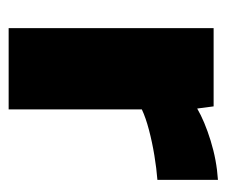

<svg xmlns="http://www.w3.org/2000/svg" viewBox="-60 -464 524 444"><g transform="rotate(90 202.0 -242.0)"><path d="M45 0V-474H226L231 -436Q260 -453 305 -467Q350 -481 396 -484V-344Q370 -342 339.5 -337Q309 -332 280.5 -324.5Q252 -317 233 -308V0Z"/></g></svg>

Font: Kanit
Style: Bold
Weight: 700
Designer: Katatrad Team
Foundry: CadsonDemak
Version: Version 2.000; ttfautohint (v1.8.3)